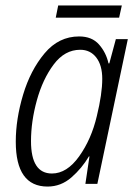

<svg xmlns="http://www.w3.org/2000/svg" viewBox="-20 -676 502 706"><path d="M171 -38Q94 -38 94 -157Q94 -229 115.5 -307Q137 -385 177.5 -439Q218 -493 275 -493Q312 -493 334 -464.5Q356 -436 356 -386Q356 -331 336 -249Q316 -164 271 -101Q226 -38 171 -38ZM155 10Q204 10 242.5 -23.5Q281 -57 307 -101H309L294 0H338L450 -532H406L382 -443H379Q370 -483 344 -512.5Q318 -542 271 -542Q196 -542 144 -480Q92 -418 65 -328Q38 -238 38 -155Q38 10 155 10ZM185 -611 194 -656H428L418 -611Z"/></svg>

Font: Noto Sans Display SemiCondensed Light
Style: Italic
Weight: 300
Width: 4
Italic angle: -12°
Designer: Monotype Design Team
Foundry: Monotype Imaging Inc.
Version: Version 1.900